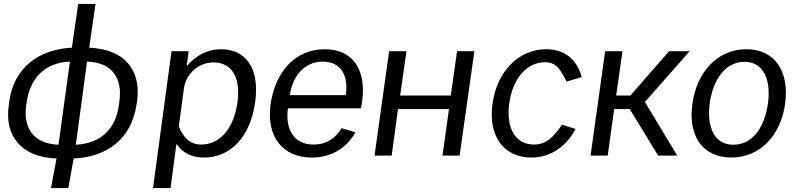

<svg xmlns="http://www.w3.org/2000/svg" viewBox="-20 -790 4046 975"><path d="M113 -258 116 -274C134 -395 210 -473 335 -477L277 -55C215 -58 170 -77 142 -113C114 -149 105 -197 113 -258ZM586 -274 584 -258C568 -134 490 -61 365 -55L422 -477C486 -475 530 -455 558 -419C585 -383 595 -335 586 -274ZM267 15 239 165H327L354 15C525 7 647 -85 673 -258L676 -274C687 -355 672 -419 630 -469C588 -517 523 -543 433 -548L465 -770H377L345 -548C177 -539 50 -447 27 -274L25 -258C13 -177 28 -113 71 -64C113 -15 178 11 267 15Z M846 165 876 -60C912 -6 964 10 1018 10C1148 10 1252 -93 1276 -273C1300 -453 1221 -540 1103 -540C1008 -540 952 -481 928 -454L938 -530H851L757 165ZM1002 -56C948 -56 912 -88 888 -148L914 -341C923 -411 985 -473 1064 -473C1142 -473 1205 -417 1186 -271C1166 -130 1092 -56 1002 -56Z M1813 -240 1819 -275C1841 -436 1772 -540 1629 -540C1481 -540 1378 -428 1354 -260C1331 -90 1421 10 1563 10C1655 10 1737 -32 1785 -118L1715 -139C1683 -88 1639 -56 1572 -56C1470 -56 1428 -137 1442 -240ZM1452 -307C1463 -392 1518 -477 1619 -477C1714 -477 1750 -404 1736 -307Z M1956 -530 1882 0H1969L2001 -236H2260L2227 0H2314L2389 -530H2301L2269 -305H2012L2044 -530Z M2754 -540C2613 -540 2503 -426 2481 -263C2458 -101 2537 10 2678 10C2780 10 2858 -50 2903 -135L2834 -157C2793 -97 2756 -56 2692 -56C2597 -56 2549 -139 2566 -265C2583 -389 2653 -474 2748 -474C2805 -474 2826 -437 2857 -376L2934 -398C2913 -477 2858 -540 2754 -540Z M3322 0H3419L3255 -272L3482 -530H3378L3181 -305H3109L3141 -530H3053L2979 0H3066L3099 -236H3178Z M3694 10C3840 10 3945 -103 3967 -263C3989 -425 3917 -540 3770 -540C3625 -540 3518 -426 3496 -262C3473 -102 3547 10 3694 10ZM3704 -55C3603 -55 3569 -151 3584 -266C3600 -380 3660 -476 3760 -476C3861 -476 3895 -381 3880 -266C3864 -150 3806 -55 3704 -55Z"/></svg>

Font: Cheyenne Sans
Style: Italic
Weight: 400
Italic angle: -8.13011°
Designer: The Public Sans project authors (U.S. Web Design System), Libre Franklin designed by Pablo Impallari and Rodrigo Fuenzal
Foundry: The Cheyenne Sans Project Authors
Version: Version 2.007